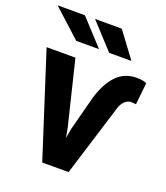

<svg xmlns="http://www.w3.org/2000/svg" viewBox="-146 -829 799 923"><g transform="rotate(20 253.0 -367.5)"><path d="M0 0ZM235.4 -201.7 245.1 -149.9 254.4 -201.7 299.8 -375Q323.2 -453.6 363.8 -495.8Q404.3 -538.1 467.3 -538.1Q499 -538.1 517.6 -529.3L505.9 -417.5L481.4 -419.4Q462.9 -419.4 448.2 -404.8Q433.6 -390.1 427.2 -368.7L313 0H178.2L8.3 -528.3H155.8ZM248.5 -605.5H131.8L-10.7 -735.4H128.9ZM414.1 -605.5H300.3L180.7 -735.4H317.4Z"/></g></svg>

Font: Roboto-o
Style: o-Bold
Weight: 700
Designer: Google
Version: Version 2.134; 2016; ttfautohint (v1.6)